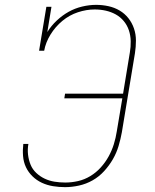

<svg xmlns="http://www.w3.org/2000/svg" viewBox="-20 -763 640 791"><path d="M248 8Q223 8 198.5 4Q174 0 152.5 -10Q131 -20 114 -36.5Q97 -53 87 -74Q77 -95 75 -120Q73 -145 76 -170H97Q93 -148 95.5 -126Q98 -104 106 -84.5Q114 -65 129.5 -50.5Q145 -36 164 -27Q183 -18 204.5 -14.5Q226 -11 249 -11Q275 -11 301.5 -17Q328 -23 352 -37.5Q376 -52 395 -73Q414 -94 427.5 -118.5Q441 -143 449 -169Q457 -195 461 -221L484 -358H245L248 -377H487L515 -547Q519 -570 518.5 -593.5Q518 -617 511 -638Q504 -659 490 -676Q476 -693 457 -703.5Q438 -714 416 -719Q394 -724 370 -724Q336 -724 301 -712.5Q266 -701 237 -677Q208 -653 188 -620.5Q168 -588 162 -554H141L171 -735H192L175 -631Q191 -657 214 -678.5Q237 -700 263 -714.5Q289 -729 318.5 -736Q348 -743 376 -743Q402 -743 427 -737.5Q452 -732 473 -719.5Q494 -707 509 -688Q524 -669 532 -645.5Q540 -622 540 -596Q540 -570 536 -544L482 -218Q477 -190 468.5 -161.5Q460 -133 445 -107Q430 -81 409 -58Q388 -35 361.5 -20Q335 -5 305.5 1.5Q276 8 248 8Z"/></svg>

Font: Iosevka Etoile Thin
Style: Italic
Weight: 100
Italic angle: -9°
Designer: Belleve Invis
Foundry: Belleve Invis
Version: Version 22.1.2; ttfautohint (v1.8.4)